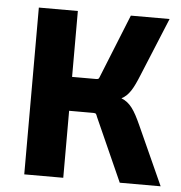

<svg xmlns="http://www.w3.org/2000/svg" viewBox="-48 -666 670 711"><g transform="rotate(5 287.5 -310.0)"><path d="M304 -249C314 -249 314 -245 318 -235L423 0H575L476 -219C452 -272 435 -299 402 -312C429 -326 444 -352 465 -404L554 -620H410L317 -389C313 -379 313 -375 303 -375H213V-620H68V0H213V-249Z"/></g></svg>

Font: Gemini
Style: Regular
Weight: 700
Designer: Pushpananda Ekanayake, Sol Matas, Kosala Senevirathne
Foundry: Mooniak
Version: Version 1.000;PS 1.0;hotconv 1.0.86;makeotf.lib2.5.63406